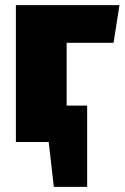

<svg xmlns="http://www.w3.org/2000/svg" viewBox="-20 -554 486 749"><path d="M423 -387 446 -534H42V0H170L190 175H320V-142H240V-387Z"/></svg>

Font: Fira Sans Heavy
Style: Regular
Weight: 900
Designer: bBox Type GmbH & Carrois Corporate GbR & Edenspiekermann AG
Foundry: bBox Type GmbH & Carrois Corporate GbR & Edenspiekermann AG
Version: Version 4.300;PS 004.300;hotconv 1.0.88;makeotf.lib2.5.64775